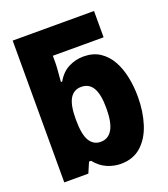

<svg xmlns="http://www.w3.org/2000/svg" viewBox="-140 -859 844 967"><g transform="rotate(-20 281.5 -375.0)"><path d="M342 10Q306 10 270 -5Q234 -20 205 -56H194L170 0H41V-760H477V-619H205V-582Q205 -566 203 -542Q201 -518 198 -481H205Q230 -525 268 -544Q306 -563 348 -563Q399 -563 435 -539.5Q471 -516 493.5 -476Q516 -436 526.5 -385Q537 -334 537 -279Q537 -200 516 -134Q495 -68 451.5 -29Q408 10 342 10ZM284 -129Q325 -129 346.5 -165.5Q368 -202 368 -279Q368 -353 347.5 -388Q327 -423 285 -423Q245 -423 224.5 -389Q204 -355 204 -278Q204 -197 225 -163Q246 -129 284 -129Z"/></g></svg>

Font: Noto Sans Mono SemiCondensed Black
Style: Regular
Weight: 900
Width: 4
Designer: Monotype Design Team
Foundry: Monotype Imaging Inc.
Version: Version 2.014; ttfautohint (v1.8.4.7-5d5b)